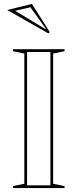

<svg xmlns="http://www.w3.org/2000/svg" viewBox="-20 -959 395 979"><path d="M309 -708V-698L251 -686V-22L309 -10V0H46V-10L104 -22V-686L46 -698V-708ZM118 -14H237V-694H118ZM226 -789 17 -908 143 -939 234 -795ZM214 -812 135 -922 57 -904 211 -811Z"/></svg>

Font: Kalnia Glaze Thin Medium
Style: Regular
Weight: 500
Version: Version 1.110